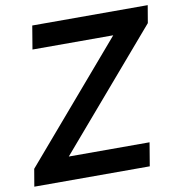

<svg xmlns="http://www.w3.org/2000/svg" viewBox="-81 -803 826 878"><g transform="rotate(-10 331.5 -364.0)"><path d="M7.8 0 21.5 -80.6 483.4 -619.1H108.4L126.5 -727.5H662.6L648.9 -646.5L187 -108.4H562L543.9 0Z"/></g></svg>

Font: Inter 24pt SemiBold
Style: Italic
Weight: 600
Italic angle: -9.3988°
Designer: Rasmus Andersson
Foundry: rsms
Version: Version 4.001;git-66647c0bb